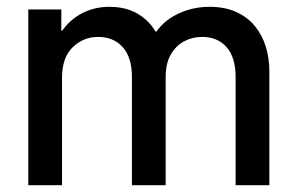

<svg xmlns="http://www.w3.org/2000/svg" viewBox="-20 -547 876 567"><path d="M63.5 0V-519H161.1V-456.5H178.2L139.2 -408.2Q159.2 -464.8 202.6 -495.8Q246.1 -526.9 303.7 -526.9Q360.4 -526.9 399.4 -498Q438.5 -469.2 452.6 -422.9L418.5 -453.6H466.3L424.3 -422.9Q447.8 -475.1 495.4 -501Q543 -526.9 599.1 -526.9Q644 -526.9 677.5 -511.7Q710.9 -496.6 732.7 -470Q754.4 -443.4 764.9 -409.2Q775.4 -375 775.4 -337.4V0H675.8V-319.3Q675.8 -377.9 648.9 -408Q622.1 -438 576.7 -438Q547.9 -438 523.4 -424.8Q499 -411.6 484.1 -385.5Q469.2 -359.4 469.2 -319.3V0H369.6V-319.3Q369.6 -377.9 342.3 -408Q314.9 -438 269.5 -438Q226.6 -438 194.8 -407.7Q163.1 -377.4 163.1 -315.9V0Z"/></svg>

Font: Reddit Sans Medium
Style: Regular
Weight: 500
Designer: Stephen Hutchings
Foundry: Reddit
Version: Version 1.014